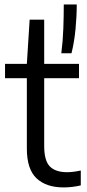

<svg xmlns="http://www.w3.org/2000/svg" viewBox="-20 -828 388 858"><path d="M264 9.5Q186.5 9.5 143.2 -31.2Q100 -72 100 -164V-478.5H2.5V-542.5H100L112.5 -740H177.5V-542.5H333V-478.5H177.5V-175.5Q177.5 -110 202.8 -84.2Q228 -58.5 280 -58.5Q306 -58.5 341 -66V0.5Q302.5 9.5 264 9.5ZM254 -590Q261 -644 263 -700.8Q265 -757.5 265 -808H323Q323 -755.5 317.5 -697.8Q312 -640 299.5 -590Z"/></svg>

Font: Encode Sans SemiCondensed SemiCondensed
Style: Regular
Weight: 400
Width: 4
Designer: Multiple Designers
Foundry: Impallari Type
Version: Version 3.000; ttfautohint (v1.8.3) -l 8 -r 50 -G 200 -x 14 